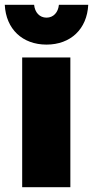

<svg xmlns="http://www.w3.org/2000/svg" viewBox="-32 -785 390 805"><path d="M111 -765H-12C-7 -663 62 -598 163 -598C264 -598 333 -663 338 -765H215C212 -733 192 -711 163 -711C134 -711 114 -733 111 -765ZM61 -544V0H263V-544Z"/></svg>

Font: Montserrat ExtraBold
Style: Regular
Weight: 800
Designer: Julieta Ulanovsky
Foundry: Julieta Ulanovsky
Version: Version 4.000